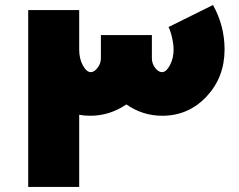

<svg xmlns="http://www.w3.org/2000/svg" viewBox="-20 -741 948 761"><path d="M824.2 -721.2Q870.1 -638.7 870.1 -544.9Q870.1 -434.6 798.6 -358.4Q727.1 -282.2 623 -282.2Q545.4 -282.2 481 -327.1Q414.6 -282.2 337.9 -282.2Q313 -282.2 293.9 -286.1V0H91.8V-701.2H293.9V-544.9Q293.9 -507.8 308.6 -481.4Q323.2 -455.1 339.8 -455.1Q353.5 -455.1 366.7 -472.2Q379.9 -489.3 379.9 -509.8V-602.1H582V-509.8Q582 -488.8 595 -471.9Q607.9 -455.1 622.1 -455.1Q638.7 -455.1 653.3 -482.2Q668 -509.3 668 -543.9Q668 -565.9 661.6 -593.3Q655.3 -620.6 647.9 -633.8Z"/></svg>

Font: Montserrat-Arabic ExtraBold
Style: Regular
Weight: 800
Designer: Mohamed Gaber
Foundry: Kief Type Foundry
Version: Version 5.008;PS 005.008;hotconv 1.0.88;makeotf.lib2.5.64775